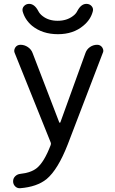

<svg xmlns="http://www.w3.org/2000/svg" viewBox="-20 -782 602 1008"><path d="M386.7 -725.6Q406.2 -761.7 433.6 -761.7Q450.2 -761.7 460.4 -750.5Q470.7 -739.3 467.8 -724.6Q457 -679.7 418 -647.5Q365.2 -602.5 284.2 -602.5Q203.1 -602.5 148.4 -646.5Q110.4 -678.7 98.6 -723.6Q95.7 -739.3 106.4 -750.5Q117.2 -761.7 132.8 -761.7Q161.1 -761.7 180.7 -724.6Q188.5 -709 204.1 -697.3Q235.4 -672.9 282.7 -672.9Q330.1 -672.9 362.3 -697.3Q378.9 -709 386.7 -725.6ZM57.6 -502.9Q54.7 -508.8 54.7 -515.6Q54.7 -524.4 60.5 -533.2Q70.3 -546.9 87.9 -546.9Q108.4 -546.9 126.5 -534.7Q144.5 -522.5 151.4 -502.9L291 -139.6Q292 -137.7 293.9 -137.7Q295.9 -137.7 296.9 -139.6L428.7 -503.9Q435.5 -523.4 452.6 -535.2Q469.7 -546.9 490.2 -546.9Q506.8 -546.9 516.6 -533.2Q522.5 -524.4 522.5 -515.6Q522.5 -509.8 519.5 -503.9L335.9 -24.4Q284.2 108.4 224.6 158.2Q173.8 199.2 85.9 206.1Q84 206.1 83 206.1Q69.3 206.1 59.6 196.3Q48.8 185.5 48.8 169.9Q48.8 154.3 59.6 143.6Q70.3 132.8 85.9 130.9Q142.6 125 172.9 100.6Q211.9 69.3 246.1 -20.5Q249 -27.3 246.1 -34.2Z"/></svg>

Font: Gen Jyuu Gothic Regular
Style: Regular
Weight: 400
Designer: [Source Han Sans]
Ryoko NISHIZUKA  (kana & ideographs); Paul D. Hunt (Latin, Greek & Cyrillic); Wenlong ZHANG  (bopomofo
Version: Version 1.002.20150607